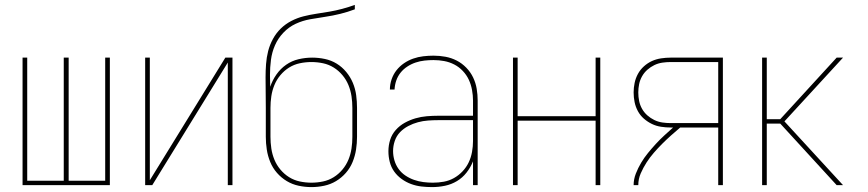

<svg xmlns="http://www.w3.org/2000/svg" viewBox="-20 -755 3540 783"><path d="M72 0V-520H91V-18H240V-520H260V-18H409V-520H428V0Z M572 0V-520H591V-20L899 -520H928V0H909V-500L601 0Z M1250 8Q1224 8 1198 2.5Q1172 -3 1149.5 -16.5Q1127 -30 1109.5 -50Q1092 -70 1082 -94.5Q1072 -119 1068 -145Q1064 -171 1064 -197V-315Q1064 -346 1063.5 -377.5Q1063 -409 1063 -440Q1063 -467 1065 -494Q1067 -521 1073.5 -546.5Q1080 -572 1093 -596Q1106 -620 1125 -638.5Q1144 -657 1168 -669.5Q1192 -682 1218 -688.5Q1244 -695 1270.5 -699Q1297 -703 1323.5 -707.5Q1350 -712 1376 -719Q1402 -726 1427 -735V-717Q1398 -706 1367.5 -698.5Q1337 -691 1306.5 -686.5Q1276 -682 1245 -676.5Q1214 -671 1186 -658Q1158 -645 1136 -622Q1114 -599 1101.5 -570.5Q1089 -542 1085 -511Q1081 -480 1081 -449Q1081 -437 1081.5 -425Q1082 -413 1082 -401Q1091 -428 1107.5 -451.5Q1124 -475 1147 -491Q1170 -507 1197.5 -513.5Q1225 -520 1253 -520Q1279 -520 1305 -514.5Q1331 -509 1353 -495.5Q1375 -482 1392 -461.5Q1409 -441 1419 -417Q1429 -393 1432.5 -367Q1436 -341 1436 -315V-197Q1436 -171 1432 -145Q1428 -119 1418 -94.5Q1408 -70 1390.5 -50Q1373 -30 1350.5 -16.5Q1328 -3 1302 2.5Q1276 8 1250 8ZM1250 -10Q1274 -10 1297.5 -15Q1321 -20 1341 -32.5Q1361 -45 1376.5 -63.5Q1392 -82 1401 -104Q1410 -126 1413.5 -149.5Q1417 -173 1417 -197V-315Q1417 -339 1413.5 -362.5Q1410 -386 1401 -408Q1392 -430 1376.5 -448.5Q1361 -467 1341 -479.5Q1321 -492 1297.5 -497Q1274 -502 1250 -502Q1226 -502 1202.5 -497Q1179 -492 1159 -479.5Q1139 -467 1123.5 -448.5Q1108 -430 1099 -408Q1090 -386 1086.5 -362.5Q1083 -339 1083 -315V-197Q1083 -173 1086.5 -149.5Q1090 -126 1099 -104Q1108 -82 1123.5 -63.5Q1139 -45 1159 -32.5Q1179 -20 1202.5 -15Q1226 -10 1250 -10Z M1742 8Q1720 8 1698.5 5.5Q1677 3 1656.5 -4.5Q1636 -12 1618 -25Q1600 -38 1587.5 -55.5Q1575 -73 1569.5 -94.5Q1564 -116 1564 -138Q1564 -162 1571 -184.5Q1578 -207 1594 -225Q1610 -243 1631 -254.5Q1652 -266 1674.5 -272.5Q1697 -279 1720.5 -281Q1744 -283 1768 -283H1909V-345Q1909 -366 1905 -388Q1901 -410 1892 -429.5Q1883 -449 1867.5 -465.5Q1852 -482 1832.5 -492Q1813 -502 1791.5 -506Q1770 -510 1748 -510Q1730 -510 1711.5 -508Q1693 -506 1675 -500Q1657 -494 1641 -483.5Q1625 -473 1613.5 -458.5Q1602 -444 1596 -426.5Q1590 -409 1589 -390H1570Q1570 -411 1577 -431.5Q1584 -452 1597 -468.5Q1610 -485 1627.5 -497Q1645 -509 1665 -516Q1685 -523 1706 -525.5Q1727 -528 1748 -528Q1773 -528 1797 -523.5Q1821 -519 1842.5 -508Q1864 -497 1881.5 -479Q1899 -461 1909.5 -439Q1920 -417 1924 -393Q1928 -369 1928 -345V0H1909V-97Q1899 -72 1882.5 -51Q1866 -30 1843.5 -16.5Q1821 -3 1795 2.5Q1769 8 1742 8ZM1745 -10Q1768 -10 1790 -14Q1812 -18 1831.5 -29Q1851 -40 1866.5 -56.5Q1882 -73 1891.5 -93Q1901 -113 1905 -135.5Q1909 -158 1909 -180V-265H1768Q1747 -265 1726 -263.5Q1705 -262 1684.5 -256.5Q1664 -251 1645 -241Q1626 -231 1611.5 -216Q1597 -201 1590 -180.5Q1583 -160 1583 -139Q1583 -120 1588.5 -101Q1594 -82 1605.5 -66Q1617 -50 1633.5 -39Q1650 -28 1668.5 -21.5Q1687 -15 1706.5 -12.5Q1726 -10 1745 -10Z M2072 0V-520H2091V-281H2409V-520H2428V0H2409V-263H2091V0Z M2564 0Q2564 -24 2573 -47Q2582 -70 2594.5 -91Q2607 -112 2622.5 -131Q2638 -150 2654.5 -168Q2671 -186 2689 -202.5Q2707 -219 2725 -235H2715Q2696 -235 2676 -238Q2656 -241 2638.5 -249.5Q2621 -258 2606 -271Q2591 -284 2581.5 -301.5Q2572 -319 2568 -338.5Q2564 -358 2564 -378Q2564 -397 2568 -416.5Q2572 -436 2581.5 -453.5Q2591 -471 2606 -484.5Q2621 -498 2638.5 -506Q2656 -514 2676 -517Q2696 -520 2715 -520H2928V0H2909V-235H2754Q2735 -219 2716.5 -202.5Q2698 -186 2680.5 -168.5Q2663 -151 2646.5 -132Q2630 -113 2616.5 -92Q2603 -71 2593 -48Q2583 -25 2583 0ZM2909 -253V-502H2715Q2698 -502 2681 -499.5Q2664 -497 2648.5 -489.5Q2633 -482 2620 -470.5Q2607 -459 2598.5 -444Q2590 -429 2586.5 -412Q2583 -395 2583 -378Q2583 -360 2586.5 -343Q2590 -326 2598.5 -311Q2607 -296 2620 -284.5Q2633 -273 2648.5 -265.5Q2664 -258 2681 -255.5Q2698 -253 2715 -253Z M3088 0V-520H3107V-269H3162L3392 -520H3418L3179 -260L3418 0H3392L3162 -251H3107V0Z"/></svg>

Font: Iosevka Term Curly Thin
Style: Regular
Weight: 100
Designer: Belleve Invis
Foundry: Belleve Invis
Version: Version 32.3.0